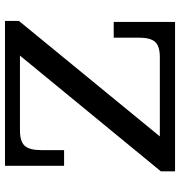

<svg xmlns="http://www.w3.org/2000/svg" viewBox="4 -726 722 770"><g transform="rotate(-90 365.0 -341.0)"><path d="M63 -57 527 -622 666 -626 203 -61ZM63 0V-57L203 -61H662V0ZM85 -445V-622H227Q183 -622 165.5 -603Q148 -584 148 -537V-445ZM521 -61Q565 -61 582 -80Q599 -99 599 -145V-246H662V-61ZM85 -622V-682H666V-626L527 -622Z"/></g></svg>

Font: Montagu Slab 24pt
Style: Regular
Weight: 400
Designer: Florian Karsten
Foundry: Florian Karsten
Version: Version 1.000